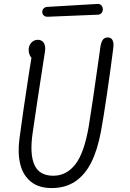

<svg xmlns="http://www.w3.org/2000/svg" viewBox="-20 -944 660 974"><path d="M78.5 -239Q95.5 -369.5 128 -579.5Q137 -633.5 145.5 -687.5L157 -644.5Q142 -644.5 133.8 -658.8Q125.5 -673 125.5 -691Q125.5 -705.5 131.8 -717.2Q138 -729 148.5 -735.5Q159 -742 172 -742Q184.5 -742 193.8 -735.5Q203 -729 207 -715.5Q211 -702 208 -681.5Q205.5 -661.5 191 -572Q181 -507.5 169.5 -431.5Q158 -355.5 145.5 -269Q130 -162 154.8 -107.2Q179.5 -52.5 250.5 -52.5Q316.5 -52.5 361.8 -109.8Q407 -167 430.5 -304.5Q445 -392 482 -653.5L488.5 -701Q492 -726 500.2 -740Q508.5 -754 526.5 -754Q538 -754 545 -747.8Q552 -741.5 554.5 -729.8Q557 -718 555 -702.5Q542.5 -603 523.5 -473Q504.5 -343 492 -276.5Q474.5 -183 442.8 -119.8Q411 -56.5 361.2 -23.2Q311.5 10 242 10Q176.5 10 136.5 -22.5Q96.5 -55 82.8 -111Q69 -167 78.5 -239ZM194.5 -882.5Q194 -893.5 201 -900.8Q208 -908 219 -909L474.5 -924Q485.5 -925 493.2 -917.8Q501 -910.5 501.5 -898.5Q502 -886 495 -878Q488 -870 477 -869.5L221.5 -859Q210.5 -858.5 202.8 -865Q195 -871.5 194.5 -882.5Z"/></svg>

Font: Monaspace Radon Var
Style: Regular
Weight: 400
Designer: Riley Cran and the Lettermatic Team
Version: Version 1.000 (Monaspace Radon Var)